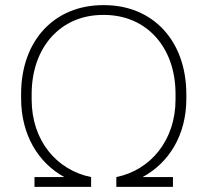

<svg xmlns="http://www.w3.org/2000/svg" viewBox="-20 -726 805 746"><path d="M103 -360C103 -543 216 -668 380 -668H384C549 -668 662 -543 662 -361V-339C662 -181 565 -65 432 -38V0H652V-38H534C636 -93 704 -201 704 -342V-359C704 -569 573 -706 385 -706H380C192 -706 62 -569 62 -361V-344C62 -202 129 -93 230 -38H114V0H334V-38C200 -65 103 -180 103 -339Z"/></svg>

Font: Fixel Text ExtraLight
Style: Regular
Weight: 200
Width: 4
Designer: AlfaBravo + MacPaw
Foundry: Kyrylo Tkachov, Marchela Mozhyna, Serhii Makarenko, Maria Weinstein, Zakhar Kryvoshyya
Version: Version 1.211